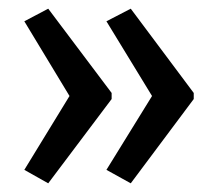

<svg xmlns="http://www.w3.org/2000/svg" viewBox="-20 -485 500 442"><path d="M426 -257 281 -63 225 -94 330 -264 225 -436 281 -465 426 -271ZM237 -257 91 -63 36 -94 140 -264 36 -436 91 -465 237 -271Z"/></svg>

Font: Noto Sans ExtraCondensed
Style: Regular
Weight: 400
Width: 2
Designer: Monotype Design Team
Foundry: Monotype Imaging Inc.
Version: Version 2.013; ttfautohint (v1.8.4.7-5d5b)